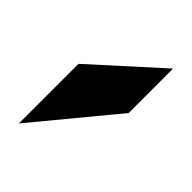

<svg xmlns="http://www.w3.org/2000/svg" viewBox="-33 -716 287 287"><g transform="rotate(-45 110.5 -572.5)"><path d="M127 -520 0 -625H126L221 -520Z"/></g></svg>

Font: Smooch Sans Black
Style: Regular
Weight: 900
Designer: Robert E. Leuschke
Foundry: Robert E. Leuschke
Version: Version 1.010; ttfautohint (v1.8.3)